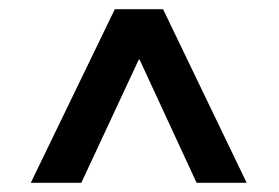

<svg xmlns="http://www.w3.org/2000/svg" viewBox="-20 -694 607 418"><path d="M230 -674H335L517 -296H408L284 -564H282L157 -296H47Z"/></svg>

Font: Murecho ExtraBold
Style: Regular
Weight: 800
Designer: Neil Summerour
Foundry: Positype
Version: Version 1.010; ttfautohint (v1.8.3)